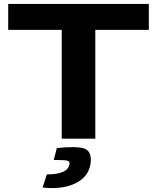

<svg xmlns="http://www.w3.org/2000/svg" viewBox="-20 -710 804 983"><path d="M742 -557H468V0H296V-557H22V-690H742ZM255 109 271 48Q370 38 408.5 49.5Q447 61 445 113Q441 189 372 225.5Q303 262 198 250L220 183Q331 183 336 127Q337 115 322.5 112Q308 109 255 109Z"/></svg>

Font: Exo 2 Expanded
Style: Bold
Weight: 700
Width: 7
Designer: Natanael Gama
Version: Version 1.001;PS 001.001;hotconv 1.0.70;makeotf.lib2.5.58329